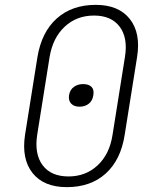

<svg xmlns="http://www.w3.org/2000/svg" viewBox="-20 -760 640 790"><path d="M255 10Q160 10 114 -48Q68 -106 83 -205L134 -525Q151 -628 213.5 -684Q276 -740 374 -740Q468 -740 514 -682Q560 -624 544 -525L493 -205Q477 -102 415 -46Q353 10 255 10ZM262 -34Q333 -34 382 -80Q431 -126 443 -205L494 -525Q507 -604 472.5 -650Q438 -696 367 -696Q295 -696 246 -650Q197 -604 184 -525L133 -205Q121 -126 155.5 -80Q190 -34 262 -34ZM307 -321Q285 -321 273 -333.5Q261 -346 264 -368Q268 -391 284 -402.5Q300 -414 322 -414Q345 -414 356.5 -402.5Q368 -391 364 -368Q361 -346 345.5 -333.5Q330 -321 307 -321Z"/></svg>

Font: JetBrains Mono NL Thin
Style: Italic
Weight: 100
Italic angle: -9°
Monospace: yes
Designer: Philipp Nurullin, Konstantin Bulenkov
Foundry: JetBrains
Version: Version 2.305; ttfautohint (v1.8.4.7-5d5b)